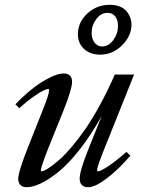

<svg xmlns="http://www.w3.org/2000/svg" viewBox="-20 -761 591 792"><path d="M394 -535.6Q352.1 -535.6 326.7 -559.1Q301.3 -582.5 301.3 -620.1Q301.3 -668.9 340.1 -705.1Q378.9 -741.2 432.6 -741.2Q457.5 -741.2 476.1 -733.2Q494.6 -725.1 504.2 -712.2Q513.7 -699.2 518.1 -686.3Q522.5 -673.3 522.5 -660.6Q522.5 -612.8 483.6 -574.2Q444.8 -535.6 394 -535.6ZM400.9 -569.3Q428.2 -569.3 447.5 -595.9Q466.8 -622.6 466.8 -654.3Q466.8 -678.7 455.3 -693.4Q443.8 -708 423.3 -708Q396 -708 377 -682.1Q357.9 -656.2 357.9 -625Q357.9 -601.6 369.9 -585.4Q381.8 -569.3 400.9 -569.3ZM89.8 11.2Q73.2 11.2 64.2 2.2Q55.2 -6.8 55.2 -23.4Q55.2 -52.2 96.2 -155.3L157.2 -309.1Q182.6 -372.6 182.6 -388.7Q182.6 -394 179.2 -394Q172.9 -394 159.2 -387.7Q145.5 -381.3 118.2 -362.3Q90.8 -343.3 59.6 -314.9L43.5 -330.6Q98.6 -389.2 154.3 -423.6Q210 -458 243.2 -458Q259.8 -458 268.6 -449Q277.3 -439.9 277.3 -423.3Q277.3 -394.5 242.7 -307.1L177.7 -146Q148.4 -70.8 148.4 -57.6Q148.4 -54.2 152.3 -54.2Q155.8 -54.2 165 -58.6Q174.3 -63 191.7 -75.4Q209 -87.9 229.7 -106.4Q250.5 -125 277.3 -157Q304.2 -189 331.8 -228.5Q359.4 -268.1 391.6 -326.7Q423.8 -385.3 453.6 -453.6H533.2L407.2 -139.2Q380.4 -71.8 380.4 -58.6Q380.4 -54.2 384.3 -54.2Q394 -54.2 424.8 -74.2Q455.6 -94.2 501.5 -134.3L518.1 -119.1Q467.3 -60.5 419.9 -24.7Q372.6 11.2 343.3 11.2Q327.1 11.2 317.9 2.2Q308.6 -6.8 308.6 -23.4Q308.6 -54.7 341.8 -138.7L399.4 -282.2Q355.5 -204.1 308.8 -144.5Q262.2 -85 221.7 -52.5Q181.2 -20 148.2 -4.4Q115.2 11.2 89.8 11.2Z"/></svg>

Font: Elstob 8pt Medium
Style: Italic
Weight: 500
Italic angle: -20°
Designer: Peter S. Baker
Version: Version 1.015